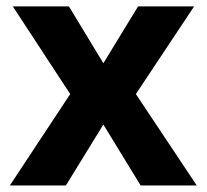

<svg xmlns="http://www.w3.org/2000/svg" viewBox="-20 -566 631 586"><path d="M194.3 -278.9 19.1 -546.4H190.4L295.5 -373L401.4 -546.4H572.4L394.7 -278.9L580.5 0H409.2L295.5 -185.9L181.1 0H10.1Z"/></svg>

Font: Noto Sans Khmer UI
Style: Regular
Weight: 400
Designer: Danh Hong and the Monotype Design Team
Foundry: Monotype Imaging Inc.
Version: Version 2.002